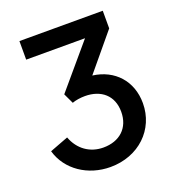

<svg xmlns="http://www.w3.org/2000/svg" viewBox="-137 -852 884 972"><g transform="rotate(-20 305.5 -366.5)"><path d="M293 12C446 12 557 -95 557 -236C557 -356 480 -440 364 -455L526 -650V-745H77V-645H394L198 -414L224 -359C242 -366 269 -370 293 -370C380 -370 439 -320 439 -233C439 -145 380 -93 293 -93C221 -93 163 -134 137 -204L37 -166C68 -57 173 12 293 12Z"/></g></svg>

Font: Mluvka SemiBold
Style: Regular
Weight: 600
Designer: Modified by Jiří Krblich, Original typeface by Gumpita Rahayu
Foundry: Gumpita Rahayu & Jiří Krblich
Version: Version 2.000;Glyphs 3.1.1 (3134)